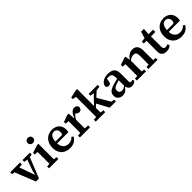

<svg xmlns="http://www.w3.org/2000/svg" viewBox="384 -2290 3859 3859"><g transform="rotate(-45 2313.5 -360.5)"><path d="M245 2 46 -495H187L330 -93H325L351 -203L455 -495H530L330 2ZM10 -443V-495H288V-443L182 -429H102ZM358 -443V-495H568V-443L484 -430H456Z M618 0V-53L725 -63H778L884 -53V0ZM688 0Q688 -30 688.5 -67Q689 -104 689 -143Q689 -182 689 -215V-267Q689 -303 689 -333Q689 -363 688 -394L612 -399V-447L784 -502L816 -497L815 -366V-215Q815 -182 815 -143Q815 -104 815.5 -67Q816 -30 816 0ZM749 -588Q717 -588 694.5 -609.5Q672 -631 672 -662Q672 -694 694.5 -715Q717 -736 749 -736Q782 -736 804 -715Q826 -694 826 -662Q826 -631 804 -609.5Q782 -588 749 -588Z M1210 14Q1133 14 1076 -17Q1019 -48 988.5 -105Q958 -162 958 -242Q958 -322 989.5 -382Q1021 -442 1077 -475Q1133 -508 1204 -508Q1268 -508 1315.5 -483Q1363 -458 1389 -412.5Q1415 -367 1415 -305Q1415 -285 1413 -268.5Q1411 -252 1408 -239H1035V-289H1265Q1285 -297 1291.5 -310.5Q1298 -324 1298 -346Q1298 -381 1286.5 -405Q1275 -429 1254 -441.5Q1233 -454 1203 -454Q1170 -454 1144 -434Q1118 -414 1102.5 -371Q1087 -328 1087 -257Q1087 -195 1107.5 -153Q1128 -111 1163.5 -89.5Q1199 -68 1245 -68Q1294 -68 1326.5 -85Q1359 -102 1384 -131L1420 -102Q1399 -68 1370.5 -41.5Q1342 -15 1303 -0.5Q1264 14 1210 14Z M1495 0V-53L1603 -63H1663L1784 -53V0ZM1565 0Q1565 -30 1565.5 -67Q1566 -104 1566 -143Q1566 -182 1566 -215V-269Q1566 -294 1566 -314.5Q1566 -335 1565.5 -354.5Q1565 -374 1565 -394L1489 -399V-447L1644 -502L1674 -497L1685 -364L1692 -363V-215Q1692 -182 1692 -143Q1692 -104 1692.5 -67Q1693 -30 1693 0ZM1680 -279 1668 -360H1697Q1712 -407 1733.5 -439.5Q1755 -472 1781 -489Q1807 -506 1839 -506Q1871 -506 1892.5 -489Q1914 -472 1921 -446Q1919 -412 1900.5 -389Q1882 -366 1849 -366Q1826 -366 1808.5 -376Q1791 -386 1777 -403L1755 -426L1806 -425Q1761 -404 1729.5 -365.5Q1698 -327 1680 -279Z M1945 0V-53L2053 -63H2106L2215 -53V0ZM2017 0Q2017 -24 2017.5 -51Q2018 -78 2018 -106Q2018 -134 2018 -161.5Q2018 -189 2018 -215V-632L1940 -647V-692L2114 -729L2145 -724L2143 -592V-217Q2143 -190 2143 -162.5Q2143 -135 2143.5 -106.5Q2144 -78 2144 -51Q2144 -24 2145 0ZM2086 -141V-224H2124L2253 -363L2383 -492H2469ZM2343 0 2196 -271 2280 -352 2451 -61 2518 -52V0ZM2239 -443V-495H2496V-443L2375 -430L2351 -428Z M2703 15Q2645 15 2605.5 -19Q2566 -53 2566 -116Q2566 -153 2582.5 -182.5Q2599 -212 2638 -235Q2677 -258 2743 -275Q2771 -283 2798 -290Q2825 -297 2852 -304.5Q2879 -312 2906 -318V-276Q2873 -266 2839.5 -255.5Q2806 -245 2773 -235Q2739 -225 2720 -210.5Q2701 -196 2693.5 -178.5Q2686 -161 2686 -140Q2686 -105 2707.5 -85.5Q2729 -66 2765 -66Q2785 -66 2803 -73.5Q2821 -81 2841 -95Q2861 -109 2888 -131L2894 -76H2854Q2835 -51 2815 -30.5Q2795 -10 2768.5 2.5Q2742 15 2703 15ZM2972 13Q2923 13 2895 -14.5Q2867 -42 2863 -94L2860 -96V-339Q2860 -383 2849.5 -408Q2839 -433 2817.5 -443.5Q2796 -454 2763 -454Q2739 -454 2716.5 -450Q2694 -446 2670 -437L2717 -480L2706 -396Q2703 -356 2685 -338Q2667 -320 2641 -320Q2614 -320 2599.5 -333.5Q2585 -347 2580 -368Q2591 -433 2648.5 -470.5Q2706 -508 2799 -508Q2859 -508 2900 -490Q2941 -472 2962.5 -433Q2984 -394 2984 -330V-108Q2984 -84 2993 -73Q3002 -62 3019 -62Q3030 -62 3039.5 -66Q3049 -70 3057 -76L3075 -40Q3059 -16 3033 -1.5Q3007 13 2972 13Z M3114 0V-53L3222 -63H3274L3375 -53V0ZM3184 0Q3184 -30 3184.5 -67Q3185 -104 3185 -143Q3185 -182 3185 -215V-269Q3185 -294 3185 -314.5Q3185 -335 3184.5 -354.5Q3184 -374 3184 -394L3109 -399V-447L3262 -502L3292 -497L3306 -389L3311 -388V-215Q3311 -182 3311.5 -143Q3312 -104 3312 -67Q3312 -30 3313 0ZM3442 0V-53L3545 -63H3597L3703 -53V0ZM3507 0Q3508 -30 3508 -67Q3508 -104 3508.5 -142.5Q3509 -181 3509 -215V-315Q3509 -370 3490.5 -392.5Q3472 -415 3432 -415Q3409 -415 3385.5 -407.5Q3362 -400 3338 -385.5Q3314 -371 3289 -350L3285 -403H3313Q3335 -434 3361.5 -457.5Q3388 -481 3419.5 -494.5Q3451 -508 3488 -508Q3559 -508 3596.5 -464.5Q3634 -421 3634 -334V-215Q3634 -181 3634.5 -142.5Q3635 -104 3635 -67Q3635 -30 3636 0Z M3880 -427V-492H4067V-427ZM3952 12Q3890 12 3852.5 -20.5Q3815 -53 3815 -125Q3815 -146 3815.5 -166.5Q3816 -187 3816 -211V-427H3738V-482L3861 -497L3817 -464L3867 -633H3948L3937 -463L3941 -453V-135Q3941 -97 3957 -80.5Q3973 -64 4001 -64Q4018 -64 4032.5 -69Q4047 -74 4059 -82L4083 -41Q4072 -28 4054 -15.5Q4036 -3 4010.5 4.5Q3985 12 3952 12Z M4380 14Q4303 14 4246 -17Q4189 -48 4158.5 -105Q4128 -162 4128 -242Q4128 -322 4159.5 -382Q4191 -442 4247 -475Q4303 -508 4374 -508Q4438 -508 4485.5 -483Q4533 -458 4559 -412.5Q4585 -367 4585 -305Q4585 -285 4583 -268.5Q4581 -252 4578 -239H4205V-289H4435Q4455 -297 4461.5 -310.5Q4468 -324 4468 -346Q4468 -381 4456.5 -405Q4445 -429 4424 -441.5Q4403 -454 4373 -454Q4340 -454 4314 -434Q4288 -414 4272.5 -371Q4257 -328 4257 -257Q4257 -195 4277.5 -153Q4298 -111 4333.5 -89.5Q4369 -68 4415 -68Q4464 -68 4496.5 -85Q4529 -102 4554 -131L4590 -102Q4569 -68 4540.5 -41.5Q4512 -15 4473 -0.5Q4434 14 4380 14Z"/></g></svg>

Font: Source Serif 4 SemiBold
Style: Regular
Weight: 600
Designer: Frank Grießhammer
Foundry: Adobe Systems Incorporated
Version: Version 4.004;hotconv 1.0.116;makeotfexe 2.5.65601